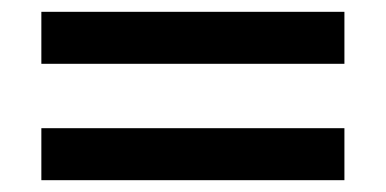

<svg xmlns="http://www.w3.org/2000/svg" viewBox="-20 -443 653 325"><path d="M50 -423H563V-335H50ZM50 -226H563V-138H50Z"/></svg>

Font: Taviraj Bold
Style: Regular
Weight: 700
Designer: Katatrad Team
Foundry: CadsonDemak
Version: Version 1.030